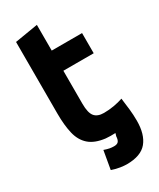

<svg xmlns="http://www.w3.org/2000/svg" viewBox="-225 -772 869 1047"><g transform="rotate(-30 209.0 -249.0)"><path d="M278 -102Q238 -102 219.5 -124.5Q201 -147 201 -204V-412H392V-539H201V-701L56 -677V-226Q56 -153 68.5 -100Q81 -47 116 -16Q151 15 216 23Q230 24 246.5 24.5Q263 25 277 24Q276 27 275 31.5Q274 36 272 41Q271 63 263 73Q255 83 235 83Q221 83 207.5 80.5Q194 78 174 71L154 186Q182 196 206.5 199.5Q231 203 246 203Q335 203 373.5 156.5Q412 110 412 24Q412 -14 408 -49Q404 -84 399 -122Q373 -113 341.5 -107.5Q310 -102 278 -102Z"/></g></svg>

Font: Repo Bold
Style: Bold
Weight: 700
Designer: Stefan Peev
Foundry: Context Ltd
Version: Version 1.502